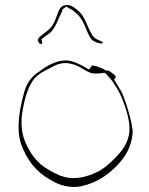

<svg xmlns="http://www.w3.org/2000/svg" viewBox="-20 -740 601 776"><path d="M55 -227C55 -199 59 -178 65 -158C89 -94 124 -46 184 -13H185C215 7 259 22 308 13C374 -2 418 -35 453 -71C485 -104 510 -142 516 -201C519 -236 483 -349 469 -373C458 -389 451 -403 442 -417L441 -418C444 -424 451 -427 445 -435L434 -444C423 -453 417 -456 413 -455H407C400 -462 382 -468 370 -472L356 -475C351 -477 353 -477 349 -471L340 -459L324 -468C304 -480 275 -494 249 -496C206 -496 170 -474 143 -454C142 -453 143 -455 142 -454V-453C111 -434 88 -407 78 -368C66 -325 55 -276 55 -227ZM67 -242C67 -255 67 -269 70 -284C76 -325 87 -371 107 -405C124 -436 151 -449 182 -465C200 -474 215 -485 247 -485H250C315 -478 325 -439 373 -443H375C384 -443 395 -445 402 -446H403C405 -444 409 -441 411 -439C419 -431 426 -422 434 -412C458 -377 472 -352 490 -295C512 -224 507 -181 473 -133C448 -102 420 -74 385 -51C351 -33 288 -6 228 -29H226C201 -40 181 -50 159 -65C137 -80 123 -97 110 -115L108 -116V-117C87 -152 67 -188 67 -242ZM134 -574C139 -563 140 -562 148 -563C152 -563 151 -566 148 -580L147 -581C157 -589 173 -601 182 -607C203 -624 215 -663 232 -697C232 -697 231 -701 234 -703L249 -714L258 -707C266 -704 276 -698 284 -690C326 -658 328 -601 354 -577C374 -564 393 -562 396 -567C396 -568 393 -572 390 -573H389L388 -574C371 -580 359 -587 351 -601C331 -636 322 -675 297 -696C277 -713 259 -726 237 -717H236C211 -707 213 -663 186 -629C173 -616 166 -611 150 -599C134 -587 131 -580 134 -574ZM370 -472Z"/></svg>

Font: Stray Cat
Style: HlExt
Weight: 100
Version: Version 1.0